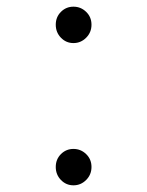

<svg xmlns="http://www.w3.org/2000/svg" viewBox="-20 -550 440 575"><path d="M147 -476Q147 -499 162.5 -514.5Q178 -530 200 -530Q222 -530 238 -514.5Q254 -499 254 -476Q254 -453 238 -437Q222 -421 200 -421Q178 -421 162.5 -437Q147 -453 147 -476ZM147 -50Q147 -73 162.5 -88.5Q178 -104 200 -104Q222 -104 238 -88.5Q254 -73 254 -50Q254 -27 238 -11Q222 5 200 5Q178 5 162.5 -11Q147 -27 147 -50Z"/></svg>

Font: Montserrat Regular M
Style: Regular-M
Weight: 400
Designer: Julieta Ulanovsky
Foundry: Julieta Ulanovsky
Version: Version 7.200